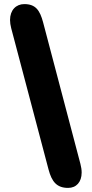

<svg xmlns="http://www.w3.org/2000/svg" viewBox="-20 -782 448 937"><path d="M98.5 -762C58.5 -762 29 -733 29 -684.5C29 -672 31 -659 34.5 -645L217 45.5C233 106 258 135 312.5 135C352 135 378.5 107 378.5 60C378.5 47 376.5 33.5 372.5 18L190.5 -672.5C174.5 -733 153 -762 98.5 -762Z"/></svg>

Font: RTM Light Light
Style: Regular
Weight: 300
Designer: after Tyler Finck
Foundry: An Endless Supply
Version: Version 1.000;Glyphs 3.2.1 (3258)